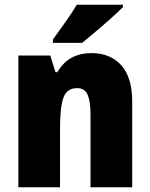

<svg xmlns="http://www.w3.org/2000/svg" viewBox="-20 -786 631 806"><path d="M365 -563Q443 -563 489 -512Q535 -461 535 -360V0H360V-305Q360 -360 348 -388Q336 -416 304 -416Q261 -416 246.5 -376.5Q232 -337 232 -248V0H57V-553H191L213 -483H221Q243 -522 278.5 -542.5Q314 -563 365 -563ZM496 -756Q478 -738 447.5 -710.5Q417 -683 383.5 -655Q350 -627 325 -606H202V-620Q227 -655 255 -694Q283 -733 302 -766H496Z"/></svg>

Font: Noto Sans Oriya Cond Blk
Style: Regular
Weight: 900
Width: 3
Designer: Amélie Bonet and Sol Matas
Foundry: Google LLC
Version: Version 2.006; ttfautohint (v1.8.4.7-5d5b)